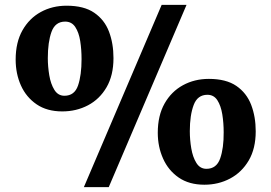

<svg xmlns="http://www.w3.org/2000/svg" viewBox="-20 -771 1118 791"><path d="M325.5 0 646 -751H748.5L428 0ZM236.5 -312Q173.5 -312 130.8 -341.2Q88 -370.5 66.2 -419Q44.5 -467.5 44.5 -525.5Q44.5 -596.5 72.5 -646Q100.5 -695.5 148 -721.5Q195.5 -747.5 254.5 -747.5Q326 -747.5 368.2 -718.5Q410.5 -689.5 429 -640.8Q447.5 -592 447.5 -531.5Q447.5 -460.5 419 -411.5Q390.5 -362.5 342.5 -337.2Q294.5 -312 236.5 -312ZM245.5 -376.5Q287 -376.5 301.5 -418.8Q316 -461 316 -527.5Q316 -566.5 310.5 -601.8Q305 -637 290.2 -659.5Q275.5 -682 248.5 -682Q207.5 -682 192.2 -639.8Q177 -597.5 177 -531.5Q177 -497 183 -461Q189 -425 204 -400.8Q219 -376.5 245.5 -376.5ZM822 -10Q759 -10 716.2 -39.5Q673.5 -69 651.8 -117.8Q630 -166.5 630 -224Q630 -295 658 -344.5Q686 -394 733.8 -420Q781.5 -446 840.5 -446Q911.5 -446 953.8 -417Q996 -388 1014.8 -339Q1033.5 -290 1033.5 -230Q1033.5 -159 1004.8 -110Q976 -61 928 -35.5Q880 -10 822 -10ZM830.5 -75.5Q872 -75.5 887 -118Q902 -160.5 901.5 -226Q901.5 -264.5 895.8 -300Q890 -335.5 875.5 -358Q861 -380.5 834.5 -380.5Q793.5 -380.5 777.8 -338.2Q762 -296 762 -230.5Q762 -195.5 768 -159.8Q774 -124 789 -99.8Q804 -75.5 830.5 -75.5Z"/></svg>

Font: Merriweather Light 18pt Black
Style: Regular
Weight: 900
Version: Version 2.100